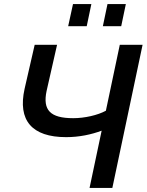

<svg xmlns="http://www.w3.org/2000/svg" viewBox="-20 -932 727 952"><path d="M318 -802H410L433 -912H342ZM490 -802H581L604 -912H513ZM574 -710 505 -383C465 -361 400 -346 343 -346C229 -346 191 -386 211 -481L263 -710H152L102 -492C67 -335 138 -252 308 -252C373 -252 433 -265 484 -284L424 0H537L687 -710Z"/></svg>

Font: FIGSv2-sans-serif SmBold Italic
Style: Regular
Weight: 600
Italic angle: -12°
Designer: Matt McInerney, Pablo Impallari, Rodrigo Fuenzalida
Foundry: Matt McInerney, Pablo Impallari, Rodrigo Fuenzalida
Version: Version 4.020;hotconv 1.0.109;makeotfexe 2.5.65596